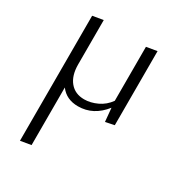

<svg xmlns="http://www.w3.org/2000/svg" viewBox="-169 -528 858 927"><g transform="rotate(30 260.0 -64.5)"><path d="M380 -408 439 -418V-5L390 5L383 -70Q324 5 239 5Q174 5 139 -42V279L80 289V-408L139 -418V-171Q139 -109 168 -74Q197 -39 248 -39Q283 -39 319.5 -56Q356 -73 380 -107Z"/></g></svg>

Font: EauTest Semilight
Style: Italic
Weight: 300
Italic angle: -12°
Designer: Christian Thalmann (Catharsis Fonts)
Version: Version 0.001;PS 000.001;hotconv 1.0.88;makeotf.lib2.5.64775